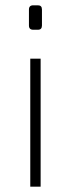

<svg xmlns="http://www.w3.org/2000/svg" viewBox="-20 -703 267 723"><path d="M105 -683H123Q138 -683 138 -667V-607Q138 -591 123 -591H105Q89 -591 89 -607V-667Q89 -683 105 -683ZM133 0H94V-482H133Z"/></svg>

Font: Exo 2.0 Extra Light
Style: Regular
Weight: 250
Designer: Natanael Gama
Version: Version 1.001;PS 001.001;hotconv 1.0.70;makeotf.lib2.5.58329